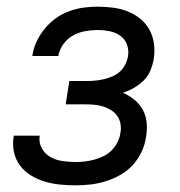

<svg xmlns="http://www.w3.org/2000/svg" viewBox="-20 -548 540 576"><path d="M206 8Q182 8 158.5 5.5Q135 3 113.5 -3.5Q92 -10 72.5 -22Q53 -34 40 -51.5Q27 -69 22 -91.5Q17 -114 21 -138V-141H99V-140Q96 -120 105.5 -103Q115 -86 131 -77Q147 -68 166.5 -65Q186 -62 206 -62Q220 -62 234 -63.5Q248 -65 262.5 -69Q277 -73 290.5 -79.5Q304 -86 314.5 -96.5Q325 -107 332 -120.5Q339 -134 341 -148Q344 -163 341.5 -176.5Q339 -190 331.5 -200.5Q324 -211 312.5 -218Q301 -225 288 -229Q275 -233 261 -234Q247 -235 233 -235H177L188 -305H244Q256 -305 269 -306.5Q282 -308 294 -311Q306 -314 318.5 -319.5Q331 -325 340.5 -334Q350 -343 356 -355Q362 -367 364 -379Q367 -397 361 -414Q355 -431 340.5 -441Q326 -451 308.5 -454.5Q291 -458 273 -458Q255 -458 235.5 -454.5Q216 -451 199 -441.5Q182 -432 170 -415.5Q158 -399 155 -380H77Q80 -402 89.5 -422.5Q99 -443 113.5 -461Q128 -479 146.5 -492.5Q165 -506 186.5 -514Q208 -522 229.5 -525Q251 -528 272 -528Q296 -528 319 -525Q342 -522 362.5 -514Q383 -506 400.5 -492Q418 -478 428.5 -458.5Q439 -439 442 -416Q445 -393 441 -370Q438 -353 431 -336Q424 -319 411 -306.5Q398 -294 382 -284.5Q366 -275 349 -270Q368 -261 383.5 -248.5Q399 -236 408.5 -218.5Q418 -201 420 -179.5Q422 -158 418 -137Q415 -114 404.5 -92Q394 -70 378 -52.5Q362 -35 340.5 -23Q319 -11 296.5 -4Q274 3 251 5.5Q228 8 206 8Z"/></svg>

Font: Iosevka Algr
Style: Italic
Weight: 400
Italic angle: -9°
Monospace: yes
Designer: Belleve Invis
Foundry: Belleve Invis
Version: Version 26.0.2; ttfautohint (v1.8.3)